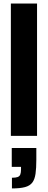

<svg xmlns="http://www.w3.org/2000/svg" viewBox="-20 -763 269 1078"><path d="M41 0V-743H188V0ZM47 295V235Q68 235 79 231Q90 227 94 216.5Q98 206 98 188V174H46V68H184V134Q184 181 179.5 212.5Q175 244 161.5 262Q148 280 120.5 287.5Q93 295 47 295Z"/></svg>

Font: Saira Condensed ExtraBold
Style: Regular
Weight: 800
Width: 3
Designer: Hector Gatti with collaboration of the Omnibus-Type team
Foundry: Omnibus-Type
Version: Version 1.101